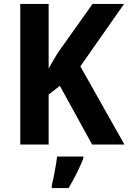

<svg xmlns="http://www.w3.org/2000/svg" viewBox="-20 -734 652 975"><path d="M612 0 388 -397 610 -714H450L273 -465C255 -436 241 -410 227 -386V-714H83V0H227V-254L284 -298L448 0ZM403 71V61H270C265 104 252 171 243 208V221H328C359 170 385 117 403 71Z"/></svg>

Font: Noto Sans Malayalam SemiCondensed
Style: Bold
Weight: 700
Width: 4
Designer: Jelle Bosma - Monotype Design Team
Foundry: Monotype Imaging Inc.
Version: Version 2.104